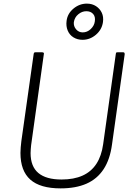

<svg xmlns="http://www.w3.org/2000/svg" viewBox="-20 -1031 744 1061"><path d="M599 -233Q588 -150 552.5 -96Q517 -42 458 -16Q399 10 315 10Q202 10 147.5 -38.5Q93 -87 93 -186Q93 -201 94.5 -217Q96 -233 98 -251L166 -732Q167 -738 169 -740Q171 -742 175 -742H213Q219 -742 221.5 -739Q224 -736 222 -730L152 -229Q151 -217 150 -206.5Q149 -196 149 -185Q149 -111 192 -75Q235 -39 320 -39Q388 -39 436 -60.5Q484 -82 512.5 -125.5Q541 -169 550 -234L620 -733Q621 -739 622.5 -740.5Q624 -742 629 -742H661Q666 -742 667.5 -739Q669 -736 669 -731L599 -233ZM549 -909Q543 -867 510 -839Q477 -811 436 -811Q408 -811 386 -824.5Q364 -838 354 -862.5Q344 -887 348 -916Q353 -956 386 -983.5Q419 -1011 460 -1011Q489 -1011 510.5 -997Q532 -983 542.5 -960.5Q553 -938 549 -909ZM504 -913Q508 -939 494.5 -954Q481 -969 457 -969Q433 -969 412.5 -952Q392 -935 388 -908Q386 -886 400.5 -869Q415 -852 437 -852Q462 -852 481.5 -870.5Q501 -889 504 -913Z"/></svg>

Font: Libre Franklin Thin ExtraLight
Style: Italic
Weight: 250
Italic angle: -8°
Version: Version 3.000